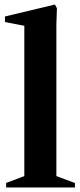

<svg xmlns="http://www.w3.org/2000/svg" viewBox="-20 -826 353 846"><path d="M7 -20 95.2 -53 87.2 -41.6V-720.6L95.6 -710.8L1.8 -729V-753.4L222 -806L230.8 -789.8L228.4 -718V-41.6L220.8 -53L310.2 -19.6V0H7Z"/></svg>

Font: Wittgenstein
Style: Regular
Weight: 400
Designer: Jörg Drees
Foundry: Jörg Drees
Version: Version 1.003;Glyphs 3.1.2 (3151)